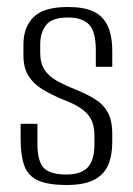

<svg xmlns="http://www.w3.org/2000/svg" viewBox="-20 -523 381 549"><path d="M170 6Q119 6 90 -6.5Q61 -19 50 -48Q39 -77 39 -125V-169H87V-113Q87 -62 105 -43Q123 -24 170 -24Q211 -24 230.5 -44Q250 -64 250 -111V-136Q250 -159 243 -176.5Q236 -194 217 -209Q198 -224 161 -238Q127 -252 101.5 -267.5Q76 -283 61.5 -306Q47 -329 47 -365V-396Q47 -445 76 -474Q105 -503 174 -503Q219 -503 246.5 -490.5Q274 -478 287.5 -450Q301 -422 301 -376V-332H254V-379Q254 -433 234.5 -453Q215 -473 175 -473Q128 -473 111.5 -451Q95 -429 95 -397V-372Q95 -343 107 -324Q119 -305 142.5 -292Q166 -279 201 -265Q230 -253 252.5 -239Q275 -225 288 -202Q301 -179 301 -138V-117Q301 -78 289 -50.5Q277 -23 248.5 -8.5Q220 6 170 6Z"/></svg>

Font: Alumni Sans Thin Light
Style: Regular
Weight: 300
Version: Version 1.018